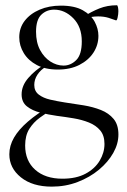

<svg xmlns="http://www.w3.org/2000/svg" viewBox="-20 -414 473 716"><path d="M173.2 282Q101 282 57.9 247.3Q14.8 212.6 14.8 161.4Q14.8 129.2 32.3 99.1Q49.8 69 84.1 39.4Q118.4 9.8 168.4 -19.6L178.4 -8.6Q153.2 7 129 24.5Q104.8 42 89.3 66.7Q73.8 91.4 73.8 128.6Q73.8 185.6 111.2 219Q148.6 252.4 212.6 252.4Q264.4 252.4 299.2 233.7Q334 215 351.8 185.1Q369.6 155.2 369.6 122.8Q369.6 91.2 353.7 72.3Q337.8 53.4 311.7 42.9Q285.6 32.4 254.4 27.2Q223.2 22 191.8 18Q160.8 13.6 130.7 6.1Q100.6 -1.4 80.6 -17.2Q60.6 -33 60.6 -62Q60.6 -94.4 85.3 -123Q110 -151.6 143.6 -171.8L151 -165Q131.2 -153.4 119.5 -135.4Q107.8 -117.4 107.8 -97.2Q107.8 -74.2 124.5 -61.3Q141.2 -48.4 167.4 -42.4Q193.6 -36.4 221.6 -32Q256.8 -27 291.9 -21.2Q327 -15.4 356.3 -3.8Q385.6 7.8 403.6 29.4Q421.6 51 421.6 87.6Q421.6 122.2 402.4 156.3Q383.2 190.4 349 218.9Q314.8 247.4 269.6 264.7Q224.4 282 173.2 282ZM195.6 -154.6Q149.4 -154.6 117.5 -171.4Q85.6 -188.2 68.7 -215.9Q51.8 -243.6 51.8 -275.2Q51.8 -310 72.1 -336.4Q92.4 -362.8 127.6 -377.9Q162.8 -393 207 -393Q258 -393 288.8 -375.7Q319.6 -358.4 333.3 -332.5Q347 -306.6 347 -280.4Q347 -246.2 328.5 -217.8Q310 -189.4 276.1 -172Q242.2 -154.6 195.6 -154.6ZM217 -169.4Q243.6 -169.4 264.3 -189.9Q285 -210.4 285 -259.6Q285 -313.8 253.3 -345.9Q221.6 -378 182 -378Q153.6 -378 134 -359.1Q114.4 -340.2 114.4 -295.8Q114.4 -255.6 129.4 -227.6Q144.4 -199.6 168 -184.5Q191.6 -169.4 217 -169.4ZM290.2 -317.8 290.6 -351.4Q321 -370.8 350.7 -382.6Q380.4 -394.4 415.8 -394.4Q418.4 -394.4 419.9 -387.2Q421.4 -380 421.4 -372Q421.4 -361.2 418.6 -348.6Q415.8 -336 412 -338.2Q401.8 -342.2 384.8 -347.5Q367.8 -352.8 345.8 -352.8Q333.2 -352.8 321.6 -350.9Q310 -349 298.6 -345.6Z"/></svg>

Font: Cormorant Light
Style: Regular
Weight: 300
Designer: Christian Thalmann (Catharsis Fonts)
Foundry: Catharsis Fonts
Version: Version 4.000